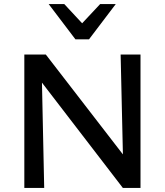

<svg xmlns="http://www.w3.org/2000/svg" viewBox="-20 -927 812 947"><path d="M100 0V-658H184L198 0ZM629 0H586L135 -587L136 -658H206L626 -114ZM673 -658V0H590L575 -658ZM352 -733 370 -796 474 -907H551L419 -733ZM352 -733 220 -907H297L402 -794L419 -733Z"/></svg>

Font: Ysabeau SemiBold
Style: Regular
Weight: 600
Designer: Christian Thalmann (Catharsis Fonts)
Version: Version 2.000;gftools[0.9.27.dev2+g8671c4b]